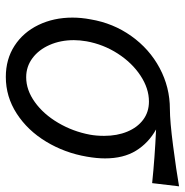

<svg xmlns="http://www.w3.org/2000/svg" viewBox="-8 -618 636 660"><g transform="rotate(90 310.0 -288.0)"><path d="M40.5 -219Q40.5 -249.5 46.5 -281Q59.5 -359 103.8 -421.2Q148 -483.5 214 -518.8Q280 -554 355 -554Q396.5 -554 481 -565Q565.5 -576 620.5 -585.5L609.5 -493Q523.5 -502 425 -506.5Q471.5 -480.5 498 -437.5Q524.5 -394.5 524.5 -331Q524.5 -302.5 518.5 -268.5Q505.5 -192.5 467 -128.8Q428.5 -65 370.5 -27.5Q312.5 10 244.5 10Q183.5 10 137.2 -20Q91 -50 65.8 -102.2Q40.5 -154.5 40.5 -219ZM443 -279.5Q447 -301.5 447 -328Q447 -372.5 432.5 -407.5Q418 -442.5 391.5 -462.2Q365 -482 329 -482Q284 -482 240 -453Q196 -424 164.2 -374.8Q132.5 -325.5 122 -267.5Q118 -243.5 118 -224Q118 -178 134.5 -140.5Q151 -103 180 -81.5Q209 -60 245.5 -60Q289.5 -60 331 -89.8Q372.5 -119.5 402.2 -170Q432 -220.5 443 -279.5Z"/></g></svg>

Font: JuliaMono
Style: Italic
Weight: 400
Italic angle: -9°
Monospace: yes
Designer: cormullion
Foundry: corm
Version: Version 0.057; ttfautohint (v1.8.4)